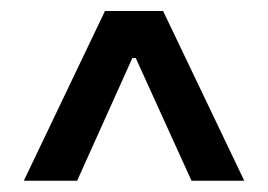

<svg xmlns="http://www.w3.org/2000/svg" viewBox="-20 -727 489 350"><path d="M23.4 -397.5H120.6L221.2 -621.1H227.5L329.1 -397.5H425.3L277.3 -707H171.4Z"/></svg>

Font: Raveo Display Display Medium
Style: Regular
Weight: 500
Designer: Jakub Foglar, Rasmus Andersson (Inter)
Foundry: Jakubfoglar.com
Version: Version 1.100;Glyphs 3.2.3 (3260)